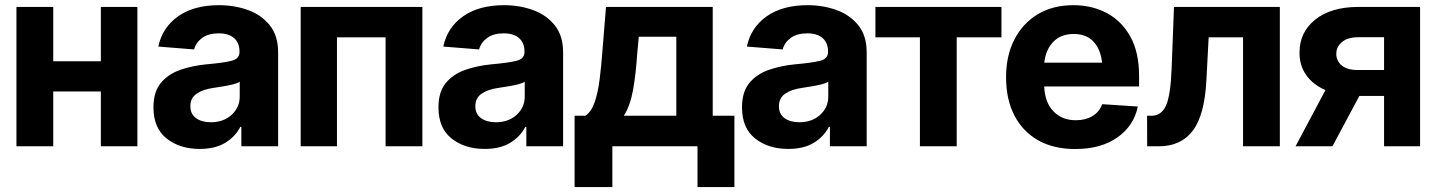

<svg xmlns="http://www.w3.org/2000/svg" viewBox="-20 -573 5626 752"><path d="M188.5 -545.9V-333H375V-545.9H518.1V0H375V-214.8H188.5V0H44.4V-545.9Z M762.2 10.3Q684.1 10.3 632.6 -30.5Q581.1 -71.3 581.1 -152.3Q581.1 -213.4 609.9 -248Q638.7 -282.7 685.3 -299.1Q731.9 -315.4 786.1 -320.8Q856.9 -327.1 887.5 -335Q918 -342.8 918 -369.1V-371.6Q918 -405.3 896.7 -423.8Q875.5 -442.4 836.9 -442.4Q796.4 -442.4 772 -424.6Q747.6 -406.7 740.2 -379.4L600.1 -390.6Q615.7 -465.3 677.5 -509Q739.3 -552.7 837.9 -552.7Q898.4 -552.7 951.2 -533.7Q1003.9 -514.6 1036.6 -473.9Q1069.3 -433.1 1069.3 -368.2V0H925.3V-76.2H921.4Q901.4 -37.6 862.1 -13.7Q822.8 10.3 762.2 10.3ZM805.7 -94.2Q855.5 -94.2 887.2 -123.3Q918.9 -152.3 918.9 -194.8V-252.9Q909.7 -246.6 891.1 -242.2Q872.6 -237.8 851.6 -234.4Q830.6 -231 814.5 -228.5Q773.9 -222.7 749.8 -205.8Q725.6 -189 725.6 -157.2Q725.6 -126 748 -110.1Q770.5 -94.2 805.7 -94.2Z M1157.7 0V-545.9H1634.3V0H1490.2V-426.8H1299.8V0Z M1878.4 10.3Q1800.3 10.3 1748.8 -30.5Q1697.3 -71.3 1697.3 -152.3Q1697.3 -213.4 1726.1 -248Q1754.9 -282.7 1801.5 -299.1Q1848.1 -315.4 1902.3 -320.8Q1973.1 -327.1 2003.7 -335Q2034.2 -342.8 2034.2 -369.1V-371.6Q2034.2 -405.3 2012.9 -423.8Q1991.7 -442.4 1953.1 -442.4Q1912.6 -442.4 1888.2 -424.6Q1863.8 -406.7 1856.4 -379.4L1716.3 -390.6Q1731.9 -465.3 1793.7 -509Q1855.5 -552.7 1954.1 -552.7Q2014.6 -552.7 2067.4 -533.7Q2120.1 -514.6 2152.8 -473.9Q2185.5 -433.1 2185.5 -368.2V0H2041.5V-76.2H2037.6Q2017.6 -37.6 1978.3 -13.7Q1939 10.3 1878.4 10.3ZM1921.9 -94.2Q1971.7 -94.2 2003.4 -123.3Q2035.2 -152.3 2035.2 -194.8V-252.9Q2025.9 -246.6 2007.3 -242.2Q1988.8 -237.8 1967.8 -234.4Q1946.8 -231 1930.7 -228.5Q1890.1 -222.7 1866 -205.8Q1841.8 -189 1841.8 -157.2Q1841.8 -126 1864.3 -110.1Q1886.7 -94.2 1921.9 -94.2Z M2230.5 159.7V-119.6H2272.5Q2296.4 -135.3 2309.3 -173.3Q2322.3 -211.4 2328.6 -262.5Q2335 -313.5 2338.9 -366.7L2353.5 -545.9H2771.5V-119.6H2856.4V159.7H2711.9V0H2378.4V159.7ZM2423.3 -119.6H2628.9V-429.2H2481.9L2476.1 -366.7Q2470.2 -279.3 2459 -218.5Q2447.8 -157.7 2423.3 -119.6Z M3067.4 10.3Q2989.3 10.3 2937.7 -30.5Q2886.2 -71.3 2886.2 -152.3Q2886.2 -213.4 2915 -248Q2943.8 -282.7 2990.5 -299.1Q3037.1 -315.4 3091.3 -320.8Q3162.1 -327.1 3192.6 -335Q3223.1 -342.8 3223.1 -369.1V-371.6Q3223.1 -405.3 3201.9 -423.8Q3180.7 -442.4 3142.1 -442.4Q3101.6 -442.4 3077.1 -424.6Q3052.7 -406.7 3045.4 -379.4L2905.3 -390.6Q2920.9 -465.3 2982.7 -509Q3044.4 -552.7 3143.1 -552.7Q3203.6 -552.7 3256.3 -533.7Q3309.1 -514.6 3341.8 -473.9Q3374.5 -433.1 3374.5 -368.2V0H3230.5V-76.2H3226.6Q3206.5 -37.6 3167.2 -13.7Q3127.9 10.3 3067.4 10.3ZM3110.8 -94.2Q3160.6 -94.2 3192.4 -123.3Q3224.1 -152.3 3224.1 -194.8V-252.9Q3214.8 -246.6 3196.3 -242.2Q3177.7 -237.8 3156.7 -234.4Q3135.7 -231 3119.6 -228.5Q3079.1 -222.7 3054.9 -205.8Q3030.8 -189 3030.8 -157.2Q3030.8 -126 3053.2 -110.1Q3075.7 -94.2 3110.8 -94.2Z M3408.7 -426.8V-545.9H3902.3V-426.8H3727.1V0H3583V-426.8Z M4191.4 10.7Q4106.9 10.7 4046.4 -23.4Q3985.8 -57.6 3953.1 -120.6Q3920.4 -183.6 3920.4 -270.5Q3920.4 -354.5 3952.9 -418Q3985.4 -481.4 4044.4 -517.1Q4103.5 -552.7 4184.1 -552.7Q4256.3 -552.7 4314.7 -522Q4373 -491.2 4407.2 -429.7Q4441.4 -368.2 4441.4 -275.4V-234.4H4069.8Q4072.3 -171.9 4106 -137Q4139.6 -102.1 4193.4 -102.1Q4231.4 -102.1 4258.5 -118.2Q4285.6 -134.3 4296.9 -165L4436.5 -155.8Q4420.9 -80.1 4356.4 -34.7Q4292 10.7 4191.4 10.7ZM4185.1 -439.9Q4134.3 -439.9 4104.7 -408.4Q4075.2 -377 4070.3 -327.6H4296.4Q4291 -379.4 4263.2 -409.7Q4235.4 -439.9 4185.1 -439.9Z M4473.1 0 4472.7 -119.6H4490.7Q4529.3 -120.1 4547.1 -160.2Q4564.9 -200.2 4568.8 -303.7L4578.1 -545.9H4992.7V0H4848.6V-426.8H4713.9L4705.1 -259.8Q4698.2 -122.6 4651.9 -61.3Q4605.5 0 4518.6 0Z M5054.2 0 5171.4 -220.2Q5122.6 -241.2 5095.9 -279.1Q5069.3 -316.9 5069.8 -366.7Q5069.3 -446.3 5130.9 -495.8Q5192.4 -545.4 5298.8 -545.9H5542V0H5400.9V-197.3H5304.2L5198.7 0ZM5296.9 -298.8H5400.9V-427.2H5298.8Q5256.8 -426.8 5235.1 -407.5Q5213.4 -388.2 5213.9 -362.3Q5213.4 -335.4 5234.6 -317.1Q5255.9 -298.8 5296.9 -298.8Z"/></svg>

Font: Inter Tight
Style: Bold
Weight: 700
Designer: Rasmus Andersson
Foundry: rsms
Version: Version 3.004; ttfautohint (v1.8.4.7-5d5b)